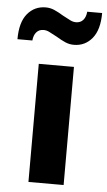

<svg xmlns="http://www.w3.org/2000/svg" viewBox="-93 -786 458 821"><g transform="rotate(5 136.5 -375.0)"><path d="M61 0V-507H212V0ZM70 -750Q89 -750 106.5 -742.5Q124 -735 147 -721Q169 -709 180.5 -703.5Q192 -698 204 -698Q223 -698 234.5 -711Q246 -724 248 -747H312Q312 -675 281.5 -638Q251 -601 203 -601Q184 -601 166.5 -608.5Q149 -616 126 -630Q104 -642 92.5 -647.5Q81 -653 69 -653Q50 -653 38.5 -640Q27 -627 25 -604H-39Q-39 -677 -8.5 -713.5Q22 -750 70 -750Z"/></g></svg>

Font: Muli ExtraBold
Style: Regular
Weight: 800
Designer: Vernon Adams
Foundry: Vernon Adams
Version: Version 2.000